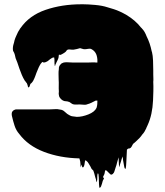

<svg xmlns="http://www.w3.org/2000/svg" viewBox="-20 -730 773 897"><path d="M670 -146 664 -133Q664 -131 663 -130Q655 -112 645 -102Q639 -93 632 -85.5Q625 -78 616 -70Q613 -67 610 -64.5Q607 -62 603 -59Q599 -54 597 -49Q595 -44 590 -39Q584 -35 579 -36L573 -31Q572 -16 571.5 -0.5Q571 15 570 30Q569 37 569 44.5Q569 52 566 59Q565 61 563.5 57.5Q562 54 561 52Q559 44 558 35.5Q557 27 555 19Q554 14 554 9.5Q554 5 553 1Q548 12 545 25Q544 28 543 31Q542 34 541 37Q540 40 539 46Q538 52 537 49Q535 38 535 27Q535 16 534 5Q532 11 530.5 17Q529 23 527 29Q526 35 524 41Q522 47 520 53L514 72Q512 78 509 80Q508 83 503 85Q499 87 496.5 85Q494 83 491 80L479 68Q479 68 476 66Q473 64 472 66Q470 70 469.5 75Q469 80 467 85Q461 96 461 98.5Q461 101 463.5 100Q466 99 466 101.5Q466 104 460 115Q459 120 456.5 128Q454 136 452 141Q450 145 448 146Q447 147 445.5 147Q444 147 444 146Q442 130 442 114.5Q442 99 440 84Q440 82 438.5 81Q437 80 436 81Q434 91 434.5 101Q435 111 432 120Q431 123 430 117Q429 111 428 107Q427 104 426 101Q425 98 424 94Q422 87 420.5 80.5Q419 74 416 67Q414 65 412 63Q410 61 408 59Q408 58 407.5 58Q407 58 407 57Q404 52 402 47L396 37Q395 35 394 33.5Q393 32 392 31Q391 28 389 26.5Q387 25 383 21Q382 21 382 20.5Q382 20 381 20Q381 20 379 18Q376 25 375.5 32.5Q375 40 372 47Q370 51 368 52Q364 53 362 45Q360 37 360 39Q356 54 356 51.5Q356 49 356 37Q356 25 351 10Q260 8 185.5 -20.5Q111 -49 70 -104Q55 -121 48 -143Q41 -165 37 -183Q33 -196 36 -206Q39 -212 44 -215Q48 -217 50.5 -218Q53 -219 59 -219H213Q224 -219 236.5 -220Q249 -221 261 -218Q272 -217 280 -210L294 -198Q298 -195 303 -192.5Q308 -190 312 -188Q320 -186 327.5 -185.5Q335 -185 339 -184Q364 -184 393 -195.5Q422 -207 431 -226Q434 -236 434.5 -244Q435 -252 435 -260H427Q425 -259 422 -257.5Q419 -256 417 -255Q399 -245 382 -241Q375 -240 367.5 -241Q360 -242 352 -242Q345 -242 337 -241.5Q329 -241 321 -243Q316 -245 311.5 -248.5Q307 -252 303 -254H302Q295 -257 287.5 -257Q280 -257 273 -261Q271 -263 269 -264Q267 -265 265 -267Q263 -269 261.5 -271.5Q260 -274 258 -276Q256 -280 256 -281Q253 -291 255 -303Q254 -317 254.5 -331Q255 -345 254 -359Q254 -371 253.5 -383Q253 -395 255 -408Q255 -410 255 -413Q255 -416 256 -418Q258 -424 262 -428Q266 -432 268 -434Q272 -436 278 -438Q277 -438 282.5 -438.5Q288 -439 287 -439H295Q300 -439 306 -438.5Q312 -438 317 -438H396Q404 -438 412 -438.5Q420 -439 427 -438H435V-451Q435 -457 434 -460Q434 -463 433 -465Q428 -491 404 -502Q397 -503 389.5 -501.5Q382 -500 375 -500Q370 -500 364.5 -502Q359 -504 354 -505Q347 -503 339.5 -501Q332 -499 324 -498Q320 -498 315 -498Q310 -498 305 -499Q304 -499 301 -499Q298 -499 296 -498Q295 -497 294 -496.5Q293 -496 291 -494Q289 -490 286 -487.5Q283 -485 280 -483Q276 -481 272.5 -478.5Q269 -476 264 -474Q258 -473 259.5 -474Q261 -475 255 -474Q254 -470 254 -465.5Q254 -461 252 -456Q251 -452 248.5 -448Q246 -444 244 -439Q243 -438 242.5 -435.5Q242 -433 240 -431Q239 -429 238 -424.5Q237 -420 236 -422Q234 -433 234.5 -442.5Q235 -452 233 -462Q229 -461 226 -460.5Q223 -460 221 -458Q214 -454 208 -448.5Q202 -443 194 -440Q191 -438 183 -438Q182 -438 180.5 -439.5Q179 -441 177 -440Q173 -436 172 -434Q171 -434 171 -433.5Q171 -433 171 -433Q169 -431 167 -427Q164 -422 161.5 -416.5Q159 -411 157 -406Q155 -402 153.5 -397.5Q152 -393 150 -389Q148 -383 145.5 -376.5Q143 -370 141 -365Q139 -360 135.5 -353.5Q132 -347 127 -342Q124 -339 122 -338Q121 -335 120 -332Q119 -329 118 -326Q115 -321 113 -322Q110 -322 110 -328Q109 -331 108 -334.5Q107 -338 105 -342L102 -345Q100 -347 98 -351Q96 -351 96 -353Q92 -359 88.5 -366Q85 -373 82 -380Q76 -394 71 -408.5Q66 -423 61 -438Q56 -449 53 -458L50 -471Q49 -473 49 -475Q49 -477 48 -478Q47 -481 46 -483.5Q45 -486 43 -489Q43 -490 42.5 -490Q42 -490 42 -491Q42 -491 41.5 -491.5Q41 -492 41 -493Q40 -496 40 -501Q40 -506 40.5 -510.5Q41 -515 42 -519Q44 -525 45.5 -531Q47 -537 48 -542Q51 -552 55.5 -561.5Q60 -571 64 -580Q66 -583 67.5 -586Q69 -589 71 -591Q72 -595 76 -599Q117 -658 193 -684Q269 -710 360 -710H369Q390 -710 424 -707Q458 -704 482 -696L512 -687Q540 -678 571 -660Q591 -648 608 -633.5Q625 -619 639 -601Q640 -600 641 -599.5Q642 -599 643 -597Q650 -590 655.5 -580.5Q661 -571 665 -560Q681 -529 689 -489Q690 -488 690 -487.5Q690 -487 690 -487Q694 -471 695 -447Q696 -423 696 -401V-382Q696 -373 696.5 -364.5Q697 -356 696 -348Q697 -329 696.5 -305Q696 -281 695 -261Q692 -194 670 -146Z"/></svg>

Font: Rubik Wet Paint
Style: Regular
Weight: 400
Designer: Hubert and Fischer, NaN
Foundry: Hubert and Fischer, NaN
Version: Version 2.200